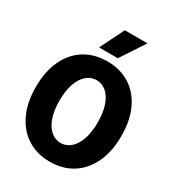

<svg xmlns="http://www.w3.org/2000/svg" viewBox="-220 -1059 1090 1197"><g transform="rotate(30 325.0 -460.0)"><path d="M326 12Q234 12 164.5 -31.5Q95 -75 56.5 -156Q18 -237 18 -349Q18 -462 56.5 -543Q95 -624 164.5 -667Q234 -710 326 -710Q418 -710 487 -667Q556 -624 594.5 -543.5Q633 -463 633 -349Q633 -237 594.5 -156Q556 -75 487 -31.5Q418 12 326 12ZM326 -123Q365 -123 396 -149.5Q427 -176 445 -226.5Q463 -277 463 -349Q463 -422 445 -472.5Q427 -523 396 -549Q365 -575 326 -575Q287 -575 255.5 -548.5Q224 -522 206 -471.5Q188 -421 188 -349Q188 -277 206 -226.5Q224 -176 255.5 -149.5Q287 -123 326 -123ZM236 -759 322 -932H485L371 -759Z"/></g></svg>

Font: Azeret Mono Thin
Style: Regular
Weight: 100
Designer: Martin Vácha
Foundry: Displaay
Version: Version 1.002